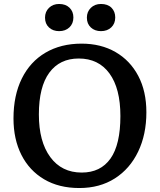

<svg xmlns="http://www.w3.org/2000/svg" viewBox="-20 -934 805 968"><path d="M380 14Q277 14 202.5 -30Q128 -74 88 -153Q48 -232 48 -337Q48 -453 90 -538Q132 -623 209.5 -668.5Q287 -714 391 -714Q489 -714 562.5 -671.5Q636 -629 677 -551.5Q718 -474 718 -368Q718 -256 676.5 -169.5Q635 -83 559 -34.5Q483 14 380 14ZM392 -64Q487 -64 537 -134.5Q587 -205 587 -349Q587 -488 532 -563.5Q477 -639 377 -639Q281 -639 228.5 -567.5Q176 -496 176 -357Q176 -220 233.5 -142Q291 -64 392 -64ZM489 -777Q458 -777 438 -795.5Q418 -814 418 -845Q418 -875 438 -894.5Q458 -914 489 -914Q523 -914 542 -895Q561 -876 561 -846Q561 -815 541 -796Q521 -777 489 -777ZM278 -777Q247 -777 227 -795.5Q207 -814 207 -845Q207 -875 227 -894.5Q247 -914 278 -914Q311 -914 330.5 -895Q350 -876 350 -846Q350 -815 330 -796Q310 -777 278 -777Z"/></svg>

Font: Literata Medium
Style: Regular
Weight: 500
Designer: Latin by Veronika Burian and Jose Scaglione. Greek by Irene Vlachou. Cyrillic by Vera Evstafieva.
Foundry: TypeTogether
Version: Version 3.103; ttfautohint (v1.8.4.7-5d5b);gftools[0.9.29]